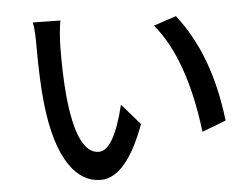

<svg xmlns="http://www.w3.org/2000/svg" viewBox="-51 -768 1102 840"><g transform="rotate(-5 500.0 -348.0)"><path d="M243 -702Q235 -657 233 -595Q231 -472 240 -373Q265 -115 361 -115Q427 -115 475 -312L555 -220Q471 8 359 8Q278 8 223 -72Q160 -163 140 -347Q129 -443 129 -611Q129 -673 122 -704ZM748 -677Q891 -496 925 -203L820 -163Q780 -488 649 -644Z"/></g></svg>

Font: Noto Sans S Chinese Medium
Style: Regular
Weight: 500
Designer: Ryoko NISHIZUKA  (kana & ideographs); Paul D. Hunt (Latin, Greek & Cyrillic); Wenlong ZHANG  (bopomofo); Sandoll Communi
Foundry: Adobe Systems Incorporated
Version: Version 1.000;PS 1;hotconv 1.0.78;makeotf.lib2.5.61930